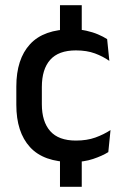

<svg xmlns="http://www.w3.org/2000/svg" viewBox="-20 -614 476 741"><path d="M295.5 -463H211.5V-594H295.5ZM295.5 107H211.5V-39H295.5ZM257.5 11.5Q148.5 11.5 95.8 -46.2Q43 -104 43 -209.5V-280Q43 -386 96 -443.5Q149 -501 257.5 -501Q287.5 -501 312.8 -495.5Q338 -490 358.5 -481.2Q379 -472.5 393.5 -463L402 -379Q378 -396 346.5 -407.8Q315 -419.5 273 -419.5Q206 -419.5 173.8 -383.2Q141.5 -347 141.5 -278V-212Q141.5 -144.5 173.8 -108Q206 -71.5 273 -71.5Q315.5 -71.5 348 -83.2Q380.5 -95 406.5 -112L398 -27Q375 -12.5 339.2 -0.5Q303.5 11.5 257.5 11.5Z"/></svg>

Font: Anek Latin Medium Medium
Style: Regular
Weight: 500
Version: Version 1.003